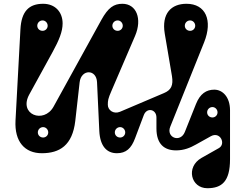

<svg xmlns="http://www.w3.org/2000/svg" viewBox="-20 -795 1266 1015"><path d="M88 -640 62 -158C56 -46 111 15 201 15C295 15 363 -26 378 -156L401 -360C409 -430 490 -431 493 -360L505 -102C509 -23 544 15 598 15C646 15 674 -10 694 -64L740 -186C756 -229 807 -218 807 -174V-116C807 -34 848 0 911 0C953 0 986 -14 1016 -31L1095 -75C1144 -102 1176 -34 1137 -12L1045 40C961 88 989 200 1076 200C1153 200 1196 164 1196 47V-212C1196 -283 1156 -321 1113 -321C1071 -321 1038 -300 1016 -245L957 -97C933 -38 857 -68 880 -125L1059 -571C1106 -688 1067 -775 966 -775C886 -775 833 -725 851 -617L889 -393C897 -344 885 -319 847 -303L614 -204C580 -190 550 -213 550 -241C550 -263 551 -273 569 -314L694 -605C733 -696 701 -775 627 -775C582 -775 552 -755 516 -690L263 -231C212 -139 76 -189 135 -296L258 -520C292 -582 311 -628 311 -671C311 -732 271 -775 208 -775C133 -775 93 -735 88 -640ZM205 -632C189 -632 177 -644 177 -659C177 -674 189 -687 205 -687C220 -687 232 -674 232 -659C232 -644 220 -632 205 -632ZM615 -68C599 -68 587 -80 587 -95C587 -110 599 -123 615 -123C630 -123 642 -110 642 -95C642 -80 630 -68 615 -68ZM208 -68C192 -68 180 -80 180 -95C180 -110 192 -123 208 -123C223 -123 235 -110 235 -95C235 -80 223 -68 208 -68ZM1103 -174C1087 -174 1075 -186 1075 -201C1075 -216 1087 -229 1103 -229C1118 -229 1130 -216 1130 -201C1130 -186 1118 -174 1103 -174ZM602 -632C586 -632 574 -644 574 -659C574 -674 586 -687 602 -687C617 -687 629 -674 629 -659C629 -644 617 -632 602 -632ZM985 -632C969 -632 957 -644 957 -659C957 -674 969 -687 985 -687C1000 -687 1012 -674 1012 -659C1012 -644 1000 -632 985 -632Z"/></svg>

Font: Pilowlava Atome
Style: Regular
Weight: 500
Designer: Anton Moglia, Jérémy Landes, Maksym Kobuzan (Cyrillic), Velvetyne Type Foundry
Foundry: Anton Moglia, Jérémy Landes, Velvetyne Type Foundry
Version: Version 1.002;Glyphs 3.3 (3303)